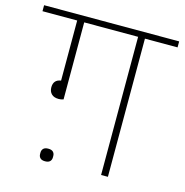

<svg xmlns="http://www.w3.org/2000/svg" viewBox="-124 -795 863 898"><g transform="rotate(15 307.0 -346.0)"><path d="M159 -292Q136 -292 124 -304Q112 -316 112 -336Q112 -373 148 -378V-669H-20V-698H634V-669H476V0H443V-669H182V-296Q172 -292 159 -292ZM173 6Q157 6 149.5 -1.5Q142 -9 142 -21V-28Q142 -40 149.5 -47.5Q157 -55 173 -55Q189 -55 196.5 -47.5Q204 -40 204 -28V-21Q204 -9 196.5 -1.5Q189 6 173 6Z"/></g></svg>

Font: IBM Plex Sans Devanagari ExtraLight
Style: Regular
Weight: 200
Designer: Mike Abbink, Paul van der Laan, Pieter van Rosmalen, Erin McLaughlin
Foundry: Bold Monday
Version: Version 1.1